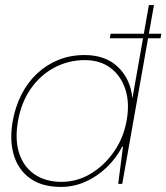

<svg xmlns="http://www.w3.org/2000/svg" viewBox="-20 -725 656 757"><path d="M413 -574 416 -592H616L613 -574ZM220 12Q146 12 99 -21.5Q52 -55 34.5 -113.5Q17 -172 30 -247Q40 -303 64 -351Q88 -399 125 -434Q162 -469 209.5 -488.5Q257 -508 314 -508Q396 -508 445.5 -460.5Q495 -413 502 -337L567 -705H587L462 0H446L465 -147H462Q438 -101 400.5 -65Q363 -29 317 -8.5Q271 12 220 12ZM222 -8Q284 -8 337.5 -40Q391 -72 429 -126.5Q467 -181 479 -248Q492 -318 474.5 -372Q457 -426 416 -457Q375 -488 314 -488Q251 -488 195.5 -459Q140 -430 102 -376Q64 -322 51 -248Q38 -175 55.5 -121Q73 -67 116.5 -37.5Q160 -8 222 -8Z"/></svg>

Font: DM Sans 36pt Thin
Style: Italic
Weight: 250
Italic angle: -10°
Designer: Colophon Foundry, Jonny Pinhorn
Foundry: Colophon Foundry
Version: Version 4.004;gftools[0.9.30]